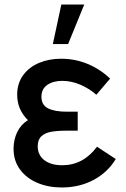

<svg xmlns="http://www.w3.org/2000/svg" viewBox="-20 -815 556 850"><path d="M251.5 -795H353L281.5 -620H214ZM492.5 -111Q456.5 -51.5 393.8 -18.2Q331 15 253 15Q194 15 145.5 -5.5Q97 -26 68.5 -64.8Q40 -103.5 40 -156.5Q40 -196.5 56.2 -230.2Q72.5 -264 103.5 -283Q56 -330.5 56 -395.5Q56 -445.5 82.2 -481.8Q108.5 -518 152.8 -536.5Q197 -555 250 -555Q312.5 -555 368 -532Q423.5 -509 467.5 -467L406.5 -395.5Q375.5 -423 335.8 -440Q296 -457 255.5 -457Q215.5 -457 189.5 -439.2Q163.5 -421.5 163.5 -386.5Q163.5 -350 193 -335.2Q222.5 -320.5 276.5 -320.5H324V-236.5H276Q233.5 -236.5 206.2 -231.5Q179 -226.5 163 -211.5Q147 -196.5 147 -167.5Q147 -128.5 176.2 -106Q205.5 -83.5 255.5 -83.5Q348.5 -83.5 409.5 -165.5Z"/></svg>

Font: Hauora SemiBold
Style: Regular
Weight: 600
Designer: Wayne Shih
Foundry: WCYS
Version: Version 1.001